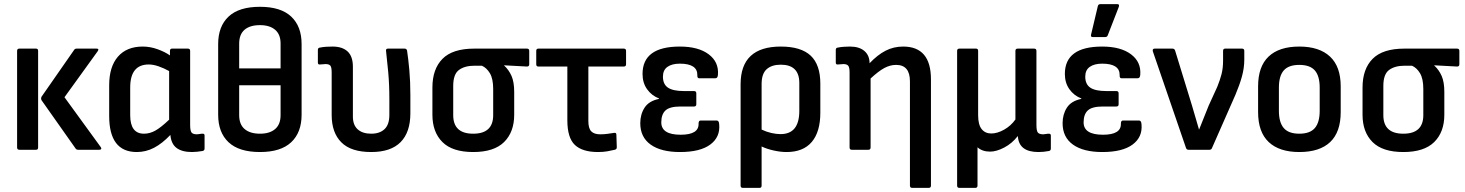

<svg xmlns="http://www.w3.org/2000/svg" viewBox="-20 -727 7109 932"><path d="M359 0Q351 0 347 -6L182 -240Q177 -249 182 -258L340 -485Q344 -491 352 -491H449Q463 -491 454 -478L293 -255L469 -13Q473 -7 471 -3.5Q469 0 462 0ZM74 0Q63 0 63 -11V-480Q63 -491 74 -491H155Q165 -491 165 -480V-11Q165 0 155 0Z M644 11Q510 11 510 -164V-313Q510 -403 552.5 -452Q595 -501 673 -501Q709 -501 745 -488Q781 -475 805 -458V-480Q805 -491 815 -491H892Q903 -491 903 -480V-121Q903 -92 910 -83.5Q917 -75 936 -75Q942 -75 949 -76.5Q956 -78 963 -78Q973 -79 973 -69V-6Q973 4 963 6Q952 8 937.5 9.5Q923 11 912 11Q864 11 837.5 -8.5Q811 -28 807 -72Q767 -30 727.5 -9.5Q688 11 644 11ZM612 -168Q612 -78 679 -78Q707 -78 734 -93Q761 -108 801 -146V-382Q776 -396 750 -405Q724 -414 702 -414Q612 -414 612 -302Z M1242 -694Q1343 -694 1393.5 -646.5Q1444 -599 1444 -513V-170Q1444 -84 1393.5 -36.5Q1343 11 1242 11Q1140 11 1089.5 -36.5Q1039 -84 1039 -170V-513Q1039 -599 1089.5 -646.5Q1140 -694 1242 -694ZM1242 -605Q1193 -605 1167 -582.5Q1141 -560 1141 -515V-395H1342V-516Q1342 -560 1315.5 -582.5Q1289 -605 1242 -605ZM1242 -78Q1289 -78 1315.5 -100.5Q1342 -123 1342 -168V-313H1141V-168Q1141 -123 1167.5 -100.5Q1194 -78 1242 -78Z M1782 11Q1684 11 1637 -36Q1590 -83 1590 -169V-375Q1590 -401 1583.5 -408.5Q1577 -416 1560 -416Q1554 -416 1547 -415Q1540 -414 1533 -414Q1523 -413 1523 -423V-485Q1523 -495 1533 -496Q1547 -499 1563.5 -500Q1580 -501 1594 -501Q1642 -501 1667.5 -477Q1693 -453 1693 -403V-161Q1693 -120 1716.5 -99Q1740 -78 1782 -78Q1823 -78 1846.5 -100Q1870 -122 1870 -169V-246Q1870 -317 1864.5 -377Q1859 -437 1854 -479Q1852 -491 1863 -491H1944Q1954 -491 1956 -481Q1962 -442 1967 -386.5Q1972 -331 1972 -266V-177Q1972 -85 1924.5 -37Q1877 11 1782 11Z M2277 11Q2176 11 2127.5 -37.5Q2079 -86 2079 -170V-302Q2079 -392 2128 -441.5Q2177 -491 2282 -491H2538Q2549 -491 2549 -480V-415Q2549 -404 2538 -404L2427 -410V-409Q2450 -388 2463 -358.5Q2476 -329 2476 -281V-170Q2476 -86 2427 -37.5Q2378 11 2277 11ZM2277 -78Q2374 -78 2374 -168V-295Q2374 -345 2358 -371.5Q2342 -398 2319 -408H2283Q2236 -408 2208 -387.5Q2180 -367 2180 -310V-168Q2180 -78 2277 -78Z M2883 11Q2807 11 2770.5 -23.5Q2734 -58 2734 -143V-404H2593Q2583 -404 2583 -415V-480Q2583 -491 2593 -491H3008Q3019 -491 3019 -480V-415Q3019 -404 3008 -404H2836V-139Q2836 -104 2850 -89.5Q2864 -75 2894 -75Q2913 -75 2930 -77.5Q2947 -80 2961 -82Q2972 -84 2972 -73L2974 -12Q2974 -2 2964 0Q2948 4 2928 7.5Q2908 11 2883 11Z M3281 11Q3189 11 3138.5 -25Q3088 -61 3088 -129Q3088 -172 3109 -204.5Q3130 -237 3179 -247V-249Q3143 -263 3121 -294Q3099 -325 3099 -368Q3099 -501 3280 -501Q3370 -501 3420 -463.5Q3470 -426 3465 -364Q3464 -347 3452 -347H3374Q3364 -347 3365 -362Q3366 -418 3280 -418Q3242 -418 3220 -402.5Q3198 -387 3198 -355Q3198 -318 3222.5 -301.5Q3247 -285 3300 -285H3349Q3360 -285 3360 -274V-221Q3360 -210 3349 -210H3283Q3231 -210 3210.5 -191Q3190 -172 3190 -133Q3190 -73 3284 -73Q3373 -73 3371 -127Q3371 -142 3381 -142H3459Q3470 -142 3471 -124Q3477 -62 3428 -25.5Q3379 11 3281 11Z M3586 185Q3575 185 3575 174V-318Q3575 -501 3770 -501Q3868 -501 3915 -457Q3962 -413 3962 -321V-180Q3962 -87 3920.5 -38Q3879 11 3798 11Q3769 11 3735.5 3.5Q3702 -4 3677 -16V174Q3677 185 3667 185ZM3677 -319V-98Q3700 -87 3724 -81.5Q3748 -76 3769 -76Q3860 -76 3860 -189V-324Q3860 -413 3770 -413Q3726 -413 3701.5 -391Q3677 -369 3677 -319Z M4115 0Q4104 0 4104 -11V-375Q4104 -401 4097 -408.5Q4090 -416 4074 -416Q4068 -416 4061 -415Q4054 -414 4047 -414Q4037 -413 4037 -423V-485Q4037 -495 4047 -496Q4061 -499 4077.5 -500Q4094 -501 4106 -501Q4151 -501 4176 -479.5Q4201 -458 4201 -420Q4240 -461 4279 -481Q4318 -501 4364 -501Q4499 -501 4499 -342V174Q4499 185 4488 185H4408Q4397 185 4397 174V-332Q4397 -412 4330 -412Q4301 -412 4273 -397Q4245 -382 4206 -346V-11Q4206 0 4195 0Z M4637 185Q4626 185 4626 174V-480Q4626 -491 4637 -491H4718Q4728 -491 4728 -480V-168Q4728 -122 4745 -100.5Q4762 -79 4792 -79Q4821 -79 4854 -97.5Q4887 -116 4909 -147V-480Q4909 -491 4920 -491H5000Q5011 -491 5011 -480V-121Q5011 -92 5018 -83.5Q5025 -75 5044 -75Q5050 -75 5057 -76.5Q5064 -78 5071 -78Q5081 -78 5081 -69V-6Q5081 4 5072 6Q5045 11 5021 11Q4926 11 4921 -65L4920 -66Q4893 -31 4855 -11Q4817 9 4786 9Q4748 9 4725 -12V174Q4725 185 4714 185Z M5331 11Q5239 11 5188.5 -25Q5138 -61 5138 -129Q5138 -172 5159 -204.5Q5180 -237 5229 -247V-249Q5193 -263 5171 -294Q5149 -325 5149 -368Q5149 -501 5330 -501Q5420 -501 5470 -463.5Q5520 -426 5515 -364Q5514 -347 5502 -347H5424Q5414 -347 5415 -362Q5416 -418 5330 -418Q5292 -418 5270 -402.5Q5248 -387 5248 -355Q5248 -318 5272.5 -301.5Q5297 -285 5350 -285H5399Q5410 -285 5410 -274V-221Q5410 -210 5399 -210H5333Q5281 -210 5260.5 -191Q5240 -172 5240 -133Q5240 -73 5334 -73Q5423 -73 5421 -127Q5421 -142 5431 -142H5509Q5520 -142 5521 -124Q5527 -62 5478 -25.5Q5429 11 5331 11ZM5284 -547Q5274 -547 5276 -558L5309 -697Q5311 -707 5322 -707H5404Q5415 -707 5411 -694L5357 -555Q5354 -547 5344 -547Z M5749 0Q5740 0 5737 -9L5576 -478Q5573 -491 5585 -491H5671Q5681 -491 5684 -482L5766 -215Q5774 -186 5783 -157Q5792 -128 5800 -99H5801Q5812 -128 5824 -156.5Q5836 -185 5847 -214L5889 -306Q5902 -338 5909.5 -367Q5917 -396 5917 -433V-480Q5917 -491 5927 -491H6009Q6020 -491 6020 -480V-438Q6020 -397 6008.5 -355.5Q5997 -314 5977 -267L5863 -8Q5860 0 5851 0Z M6287 11Q6190 11 6138.5 -37.5Q6087 -86 6087 -183V-308Q6087 -404 6138 -452.5Q6189 -501 6287 -501Q6384 -501 6436 -452.5Q6488 -404 6488 -308V-183Q6488 -86 6437 -37.5Q6386 11 6287 11ZM6287 -78Q6339 -78 6362.5 -105.5Q6386 -133 6386 -189V-302Q6386 -358 6362.5 -385Q6339 -412 6287 -412Q6235 -412 6211.5 -385Q6188 -358 6188 -302V-189Q6188 -133 6211.5 -105.5Q6235 -78 6287 -78Z M6792 11Q6691 11 6642.5 -37.5Q6594 -86 6594 -170V-302Q6594 -392 6643 -441.5Q6692 -491 6797 -491H7053Q7064 -491 7064 -480V-415Q7064 -404 7053 -404L6942 -410V-409Q6965 -388 6978 -358.5Q6991 -329 6991 -281V-170Q6991 -86 6942 -37.5Q6893 11 6792 11ZM6792 -78Q6889 -78 6889 -168V-295Q6889 -345 6873 -371.5Q6857 -398 6834 -408H6798Q6751 -408 6723 -387.5Q6695 -367 6695 -310V-168Q6695 -78 6792 -78Z"/></svg>

Font: Sofia Sans Extra Cond
Style: Bold
Weight: 700
Width: 1
Designer: Botio Nikoltchev, Ani Petrova
Foundry: lettersoup
Version: Version 4.100; ttfautohint (v1.8.3)